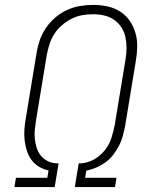

<svg xmlns="http://www.w3.org/2000/svg" viewBox="-20 -763 640 783"><path d="M39 0 45 -38H173L178 -68Q157 -72 138.5 -83.5Q120 -95 108 -111.5Q96 -128 89.5 -148.5Q83 -169 80.5 -190.5Q78 -212 79.5 -234.5Q81 -257 85 -279L129 -546Q133 -572 142 -598.5Q151 -625 167 -648.5Q183 -672 205 -691Q227 -710 253 -722Q279 -734 306 -738.5Q333 -743 360 -743Q389 -743 417.5 -737Q446 -731 469 -716.5Q492 -702 508 -679.5Q524 -657 532 -630Q540 -603 539.5 -573.5Q539 -544 534 -515L490 -248Q486 -228 480.5 -207.5Q475 -187 465 -168Q455 -149 441.5 -131.5Q428 -114 410 -101Q392 -88 372 -79.5Q352 -71 332 -67L327 -38H455L449 0H285L301 -97H312Q339 -99 364.5 -113.5Q390 -128 408 -151Q426 -174 434.5 -201Q443 -228 448 -254L492 -521Q496 -544 496 -567Q496 -590 491.5 -611.5Q487 -633 475 -651.5Q463 -670 445 -682.5Q427 -695 404.5 -700Q382 -705 359 -705Q337 -705 315 -701Q293 -697 272 -686.5Q251 -676 232.5 -660Q214 -644 201.5 -624.5Q189 -605 182 -583Q175 -561 171 -540L127 -273Q124 -254 122 -234.5Q120 -215 122 -196.5Q124 -178 129.5 -160.5Q135 -143 146 -129Q157 -115 173.5 -106.5Q190 -98 209 -97H219L203 0Z"/></svg>

Font: Iosevka XLt Ex Obl
Style: Regular
Weight: 200
Width: 7
Italic angle: -9°
Monospace: yes
Designer: Belleve Invis
Foundry: Belleve Invis
Version: Version 32.5.0; ttfautohint (v1.8.4)